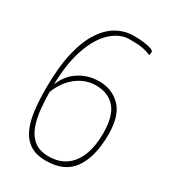

<svg xmlns="http://www.w3.org/2000/svg" viewBox="-174 -792 799 894"><g transform="rotate(30 225.0 -345.5)"><path d="M215 9Q162 9 129 -12.5Q96 -34 78 -73.5Q60 -113 53.5 -166.5Q47 -220 47 -283Q47 -396 65.5 -475.5Q84 -555 116.5 -604.5Q149 -654 191 -677Q233 -700 279 -700Q309 -700 334 -697Q359 -694 374 -688.5Q389 -683 389 -676Q389 -669 388 -663.5Q387 -658 387 -658Q365 -667 342.5 -671.5Q320 -676 271 -676Q220 -676 174 -634.5Q128 -593 99 -508.5Q70 -424 70 -294Q70 -242 74.5 -192.5Q79 -143 93 -103Q107 -63 136.5 -39Q166 -15 215 -15Q270 -15 307.5 -41.5Q345 -68 364 -117.5Q383 -167 383 -235Q383 -328 346 -370Q309 -412 243 -412Q183 -412 134 -370.5Q85 -329 61 -252V-290Q81 -363 131.5 -399.5Q182 -436 247 -436Q316 -436 361.5 -390Q407 -344 407 -242Q407 -125 361.5 -58Q316 9 215 9Z"/></g></svg>

Font: Yanone Kaffeesatz ExtraLight ExtraLight
Style: Regular
Weight: 250
Version: Version 2.003